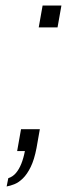

<svg xmlns="http://www.w3.org/2000/svg" viewBox="-20 -546 286 694"><path d="M4 128 10 98Q26 93 37.5 79.5Q49 66 57 46Q65 26 70 0H42L56 -79H124L112 -11Q104 31 91 57.5Q78 84 62.5 99Q47 114 31.5 120Q16 126 4 128ZM120 -447 134 -526H202L188 -447Z"/></svg>

Font: Archivo SemiExpanded Thin
Style: Italic
Weight: 250
Width: 6
Italic angle: -10°
Designer: Hector Gatti
Foundry: Omnibus-Type
Version: Version 2.001